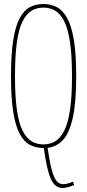

<svg xmlns="http://www.w3.org/2000/svg" viewBox="-20 -730 435 960"><path d="M197 10Q159 10 129 -6Q99 -22 78 -61.5Q57 -101 46 -171Q35 -241 35 -349Q35 -458 46 -528.5Q57 -599 78 -638.5Q99 -678 129 -694Q159 -710 197 -710Q235 -710 265 -694Q295 -678 316.5 -638.5Q338 -599 349.5 -529Q361 -459 361 -350Q361 -215 343.5 -139Q326 -63 294.5 -29.5Q263 4 218 9Q228 78 238.5 118Q249 158 262.5 174.5Q276 191 296 191Q316 191 345 178L351 195Q334 202 319.5 206Q305 210 293 210Q255 210 234.5 165Q214 120 199 10ZM197 -8Q230 -8 256 -23.5Q282 -39 301 -76.5Q320 -114 330 -180Q340 -246 340 -349Q340 -452 330 -519Q320 -586 301 -623.5Q282 -661 256 -676.5Q230 -692 197 -692Q164 -692 138 -676.5Q112 -661 93 -623.5Q74 -586 64.5 -519Q55 -452 55 -349Q55 -247 64.5 -180.5Q74 -114 93 -76.5Q112 -39 138 -23.5Q164 -8 197 -8Z"/></svg>

Font: Georama Condensed Thin
Style: Regular
Weight: 100
Width: 3
Designer: Jean-Baptiste Levee
Foundry: Production Type
Version: Version 1.000